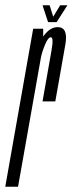

<svg xmlns="http://www.w3.org/2000/svg" viewBox="-58 -709 276 729"><path d="M103.5 -324H152Q178 -472.5 190 -539.2Q202 -606 161 -606Q134 -606 110.8 -576.8Q87.5 -547.5 80 -501L97 -488.5Q101 -510.5 112.8 -539Q124.5 -567.5 135 -567.5Q146.5 -567.5 137.8 -519Q129 -470.5 103.5 -324ZM-38 0H10.5L106 -539V-600H68ZM124.5 -625H157L198 -689H170.5L144 -645.5L130.5 -689H103.5Z"/></svg>

Font: Anybody UltraCondensed Light
Style: Italic
Weight: 300
Width: 1
Italic angle: -10°
Version: Version 1.113;gftools[0.9.25]